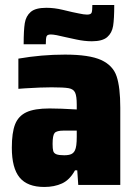

<svg xmlns="http://www.w3.org/2000/svg" viewBox="-20 -735 543 763"><path d="M27 -148Q27 -208 40 -241Q53 -274 85 -289Q117 -304 177 -304Q219 -304 285 -300V-319Q285 -353 278.5 -367Q272 -381 253 -384.5Q234 -388 185 -388Q144 -388 80 -384Q60 -382 53 -382V-502Q145 -518 238 -518Q335 -518 382 -496.5Q429 -475 443.5 -431.5Q458 -388 458 -307V0H291L287 -58H278Q257 -20 226.5 -6Q196 8 156 8Q89 8 58 -29.5Q27 -67 27 -148ZM278 -138Q285 -152 285 -191V-216H233Q205 -216 197 -206.5Q189 -197 189 -163Q189 -144 191.5 -135Q194 -126 204 -122Q214 -118 235 -118Q253 -118 263 -122.5Q273 -127 278 -138ZM164 -704Q196 -704 229 -696Q262 -688 267 -687Q273 -686 293.5 -681.5Q314 -677 326 -677Q341 -677 344 -684.5Q347 -692 347 -715H434Q434 -660 429.5 -632Q425 -604 406 -587.5Q387 -571 345 -571Q316 -571 283.5 -578Q251 -585 242 -587Q198 -598 182 -598Q168 -598 165 -590.5Q162 -583 162 -559H74Q74 -615 78.5 -643Q83 -671 102 -687.5Q121 -704 164 -704Z"/></svg>

Font: Saira Semi Condensed ExtraBold
Style: Regular
Weight: 800
Width: 4
Designer: Hector Gatti with collaboration of the Omnibus-Type team
Foundry: Omnibus-Type
Version: Version 1.001; ttfautohint (v1.8)